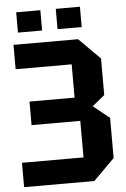

<svg xmlns="http://www.w3.org/2000/svg" viewBox="-58 -900 616 942"><g transform="rotate(-5 250.0 -429.0)"><path d="M368 0H22V-120H325V-300H85V-416H307V-580H31V-700H349L453 -596V-416L392 -366L472 -302V-104ZM58 -758V-858H177V-758ZM253 -758V-858H372V-758Z"/></g></svg>

Font: Tektur SemiCondensed SemiBold
Style: Regular
Weight: 600
Width: 4
Designer: Adam Jagosz
Foundry: Adam Jagosz
Version: Version 1.005;gftools[0.9.30]